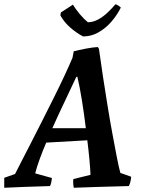

<svg xmlns="http://www.w3.org/2000/svg" viewBox="-38 -876 667 906"><path d="M-18 10Q-18 -2 -18 -13.5Q-18 -25 -18 -37L33 -55Q40 -69 58.5 -105Q77 -141 103 -191.5Q129 -242 158 -299.5Q187 -357 215.5 -414Q244 -471 267 -520.5Q290 -570 304 -603L310 -634Q333 -640 367 -646.5Q401 -653 424 -654L429 -645Q437 -585 447.5 -517Q458 -449 469 -380.5Q480 -312 491.5 -250Q503 -188 512.5 -138.5Q522 -89 530 -60L581 -42Q579 -16 570 2Q492 4 425 6Q358 8 310 10Q308 0 307.5 -10Q307 -20 308 -31L389 -51Q388 -80 384 -123Q380 -166 374 -214L180 -203Q163 -163 149.5 -126Q136 -89 128 -58L207 -36Q206 -26 204 -16Q202 -6 198 2Q134 4 76 6Q18 8 -18 10ZM322 -513Q299 -463 268.5 -399.5Q238 -336 209 -271H367Q359 -338 348.5 -403Q338 -468 327 -514ZM354 -704Q322 -721 293.5 -746Q265 -771 247 -803L249 -817L306 -854Q319 -833 337.5 -810.5Q356 -788 377 -771Q401 -771 425 -784Q449 -797 470 -817Q491 -837 507 -856Q512 -855 521.5 -849Q531 -843 532 -840Q514 -804 487.5 -773.5Q461 -743 427 -723.5Q393 -704 354 -704Z"/></svg>

Font: Labrada SemiBold
Style: Italic
Weight: 600
Italic angle: -7°
Designer: Mercedes Jáuregui
Foundry: Omnibus-Type Team
Version: Version 1.000; ttfautohint (v1.8.4.7-5d5b)